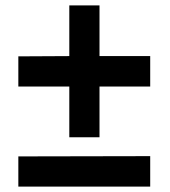

<svg xmlns="http://www.w3.org/2000/svg" viewBox="-20 -726 631 712"><path d="M48 -517V-405H237V-217H349V-405H537V-518H349V-706H237V-518ZM48 -146V-34H537V-147Z"/></svg>

Font: Cheyenne Sans
Style: Bold
Weight: 700
Designer: The Public Sans project authors (U.S. Web Design System), Libre Franklin designed by Pablo Impallari and Rodrigo Fuenzal
Foundry: The Cheyenne Sans Project Authors
Version: Version 2.007